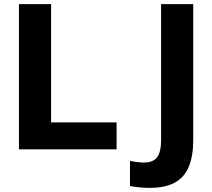

<svg xmlns="http://www.w3.org/2000/svg" viewBox="-20 -725 1030 932"><path d="M72 0V-705H228V-131H546V0ZM705 187Q687 187 662 185Q637 183 611 178V56Q631 60 649 62Q667 64 678 64Q724 64 743 38Q762 12 762 -46V-705H918V-46Q918 32 896.5 84Q875 136 828.5 161.5Q782 187 705 187Z"/></svg>

Font: Mulish ExtraLight ExtraBold
Style: Regular
Weight: 800
Version: Version 3.603